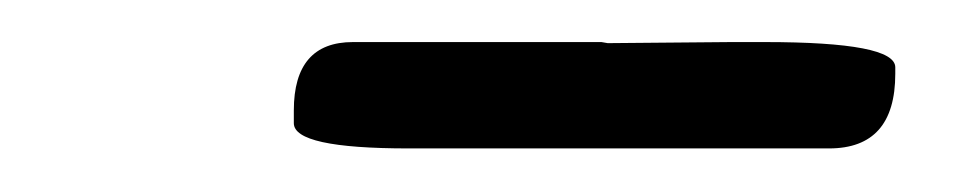

<svg xmlns="http://www.w3.org/2000/svg" viewBox="-20 -645 443 89"><path d="M334.5 -625.5Q395 -625.5 395 -613.8V-610.8Q395 -576.2 364.3 -576.2H169.4Q116.2 -576.2 116.2 -587.9V-593.8Q116.2 -625.5 143.6 -625.5H258.8L261.7 -625L318.8 -625.5Z"/></svg>

Font: Averia Serif Libre Light
Style: Italic
Weight: 300
Italic angle: -8.5°
Version: Version 1.002